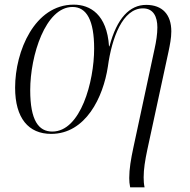

<svg xmlns="http://www.w3.org/2000/svg" viewBox="-20 -566 819 826"><path d="M540 240H602C599 226 598 213 598 197C598 162 604 124 614 77L705 -344C711 -373 717 -402 717 -431C717 -503 679 -545 609 -545C538 -545 483 -488 451 -367H449C440 -504 368 -546 297 -546C129 -546 45 -346 45 -189C45 -57 103 10 200 10C349 10 424 -148 444 -279C461 -404 508 -530 595 -530C640 -530 657 -494 657 -448C657 -420 652 -387 645 -356L554 68C543 119 536 161 536 200C536 213 537 226 540 240ZM205 0C146 0 110 -48 110 -178C110 -328 176 -536 292 -536C353 -536 385 -478 385 -357C385 -215 327 0 205 0Z"/></svg>

Font: Noto Serif Display SemiCondensed Light
Style: Italic
Weight: 300
Width: 4
Italic angle: -12°
Designer: Monotype Design Team
Foundry: Monotype Imaging Inc.
Version: Version 2.009